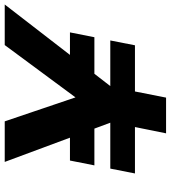

<svg xmlns="http://www.w3.org/2000/svg" viewBox="26 -766 740 833"><g transform="rotate(-90 396.5 -350.0)"><path d="M478 -417H672L651 -311H453ZM81 -242H637L616 -135H60ZM116 -417H344L327 -311H95ZM617 -700H793L436 -238L389 0H234L282 -237L110 -700H286L390 -393Z"/></g></svg>

Font: Albert Sans ExtraBold
Style: Italic
Weight: 800
Italic angle: -11.25°
Designer: Andreas Rasmussen
Foundry: a.Foundry
Version: Version 1.025